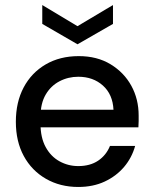

<svg xmlns="http://www.w3.org/2000/svg" viewBox="-20 -731 608 763"><path d="M291 12Q219 12 162.5 -20.5Q106 -53 74.5 -111Q43 -169 43 -247Q43 -325 74 -383.5Q105 -442 161.5 -475Q218 -508 293 -508Q366 -508 419.5 -475.5Q473 -443 502 -390Q531 -337 531 -272Q531 -262 531 -250Q531 -238 530 -225H116V-295H431Q428 -356 389 -391Q350 -426 291 -426Q251 -426 216.5 -408Q182 -390 161.5 -355Q141 -320 141 -267V-239Q141 -184 161.5 -146.5Q182 -109 216.5 -90Q251 -71 291 -71Q338 -71 370 -92.5Q402 -114 417 -151H517Q504 -104 473 -67.5Q442 -31 396 -9.5Q350 12 291 12ZM288 -555 148 -636V-711L288 -627L429 -711V-636Z"/></svg>

Font: DM Sans 28pt Medium
Style: Regular
Weight: 500
Version: Version 4.004;gftools[0.9.30]